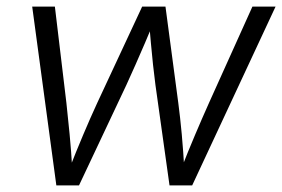

<svg xmlns="http://www.w3.org/2000/svg" viewBox="-20 -559 851 579"><path d="M149.9 0 77.1 -539.1H145.5L180.2 -249Q185.1 -205.1 189.9 -154.5Q194.8 -104 198.2 -44.4H187Q209.5 -102.1 231 -152.8Q252.4 -203.6 273.4 -249L408.7 -539.1H479L517.6 -249Q523.4 -205.1 528.1 -154.5Q532.7 -104 536.1 -44.4H524.4Q546.9 -102.1 568.4 -152.6Q589.8 -203.1 610.4 -249L741.2 -539.1H811L559.6 0H491.2L448.7 -303.2Q444.8 -333 441.4 -364.3Q438 -395.5 435.1 -428.7Q432.1 -461.9 429.2 -496.1H445.3Q431.2 -461.9 417 -429Q402.8 -396 388.9 -364.5Q375 -333 361.3 -303.2L218.3 0Z"/></svg>

Font: Inter 18pt Light
Style: Italic
Weight: 300
Italic angle: -9.3988°
Designer: Rasmus Andersson
Foundry: rsms
Version: Version 4.001;git-66647c0bb